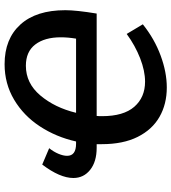

<svg xmlns="http://www.w3.org/2000/svg" viewBox="26 -780 764 857"><g transform="rotate(-90 408.5 -351.0)"><path d="M320 -302Q319 -294 319 -278Q319 -182 361 -134Q403 -86 473 -86Q521 -86 577.5 -108Q634 -130 686 -168L729 -96Q664 -44 589.5 -16.5Q515 11 447 11Q373 11 316 -21.5Q259 -54 226.5 -119Q194 -184 194 -279V-302H178Q116 -302 79.5 -331Q43 -360 43 -406Q43 -466 103 -545L176 -514Q160 -494 151 -472.5Q142 -451 142 -434Q142 -394 196 -394H206Q226 -483 273.5 -555.5Q321 -628 392.5 -670.5Q464 -713 551 -713Q664 -713 728 -642.5Q792 -572 792 -442Q792 -393 777 -302ZM334 -394H665Q671 -430 671 -462Q671 -534 639 -576Q607 -618 544 -618Q466 -618 411.5 -553.5Q357 -489 334 -394Z"/></g></svg>

Font: Bitter Pro SemiBold
Style: Italic
Weight: 600
Italic angle: -9°
Designer: Sol Matas, and Bitter project Authors
Foundry: Sol Matas
Version: Version 1.010